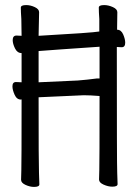

<svg xmlns="http://www.w3.org/2000/svg" viewBox="-20 -725 540 756"><path d="M114 11Q98 11 80.5 3Q63 -5 63 -17Q63 -29 64 -55Q65 -81 65 -332L66 -333H62Q46 -333 37.5 -352Q29 -371 29 -385Q29 -402 43 -402L65 -401V-516Q48 -516 39 -534.5Q30 -553 30 -567Q30 -585 45 -585L65 -584L64 -650Q62 -678 62 -695Q62 -705 83 -705Q100 -705 117 -697Q134 -689 134 -677L132 -584Q344 -596 371 -601V-650Q369 -678 369 -695Q369 -705 390 -705Q407 -705 424.5 -697Q442 -689 442 -677L441 -608Q457 -608 465 -589.5Q473 -571 473 -557Q473 -539 459 -539L440 -540Q440 -75 441.5 -46Q443 -17 443 0Q443 10 422 10Q406 10 388 2Q370 -6 370 -18Q370 -30 371 -56Q372 -82 372 -347Q334 -350 310 -350L132 -342Q132 -74 133.5 -45Q135 -16 135 1Q135 11 114 11ZM132 -401 286 -408Q324 -411 361 -416H372V-541Q194 -529 132 -524Z"/></svg>

Font: Moon Stars Kai T HW
Style: Regular
Weight: 400
Designer: GuiWonder
Version: Version 1.101